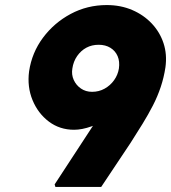

<svg xmlns="http://www.w3.org/2000/svg" viewBox="-20 -739 676 759"><path d="M199 0 196 -10 485 -452 517 -402Q506 -364 479 -332Q452 -300 416 -276.5Q380 -253 342 -239.5Q304 -226 273 -226Q216 -226 173 -258.5Q130 -291 108.5 -343.5Q87 -396 95 -457Q106 -531 150 -590Q194 -649 259.5 -684Q325 -719 402 -719Q457 -719 502.5 -699.5Q548 -680 580 -646Q612 -612 626.5 -568Q641 -524 634 -473Q628 -433 615.5 -395.5Q603 -358 584.5 -322Q566 -286 543.5 -249.5Q521 -213 496 -174L380 0ZM344 -376Q371 -376 393.5 -388.5Q416 -401 431 -422Q446 -443 450 -468Q454 -496 445 -517Q436 -538 416.5 -550Q397 -562 370 -562Q343 -562 321.5 -550.5Q300 -539 285 -517.5Q270 -496 266 -468Q262 -444 271.5 -423Q281 -402 300 -389Q319 -376 344 -376Z"/></svg>

Font: Lexend ExtBd
Style: Italic
Weight: 800
Italic angle: -8.13011°
Designer: Bonnie Shaver-Troup, Thomas Jockin
Foundry: Lexend
Version: Version 1.007